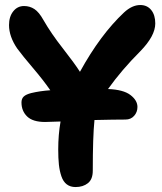

<svg xmlns="http://www.w3.org/2000/svg" viewBox="-20 -693 646 768"><path d="M160.2 -205.1Q111.3 -205.1 88.6 -227.1Q65.9 -249 65.9 -283.2Q65.9 -298.3 75 -306.9Q84 -315.4 105 -320.8Q139.6 -329.1 181.2 -332Q152.8 -373 111.8 -421.1Q70.8 -469.2 48.8 -499Q16.1 -546.9 16.1 -592.8Q16.1 -626.5 33 -647.7Q49.8 -668.9 76.2 -668.9Q99.1 -668.9 117.7 -656.7Q136.2 -644.5 153.8 -612.8Q184.6 -559.1 231 -500Q277.3 -440.9 299.8 -405.8Q381.3 -554.2 476.1 -643.1Q508.3 -672.9 541 -672.9Q568.8 -672.9 585 -652.8Q601.1 -632.8 601.1 -599.1Q601.1 -549.3 541 -487.8Q466.8 -413.6 412.1 -336.9Q473.6 -334.5 501.7 -313Q529.8 -291.5 529.8 -265.1Q529.8 -244.6 516.6 -229.7Q503.4 -214.8 481.9 -214.8Q438 -214.8 357.9 -212.9Q351.1 -147.5 351.1 -9.8Q351.1 24.4 331.5 39.8Q312 55.2 282.2 55.2Q261.2 55.2 247.1 44.4Q232.9 33.7 225.6 12.2Q218.3 -9.3 215.6 -34.4Q212.9 -59.6 212.9 -95.2Q212.9 -153.8 222.2 -207Q170.4 -205.1 160.2 -205.1Z"/></svg>

Font: Shantell Sans Bouncy
Style: Bold
Weight: 700
Designer: Stephen Nixon, Anya Danilova, Shantell Martin
Foundry: Arrow Type
Version: Version 1.006;[9816181b4]